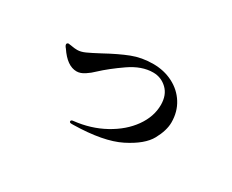

<svg xmlns="http://www.w3.org/2000/svg" viewBox="-76 -694 1151 954"><g transform="rotate(30 500.0 -217.5)"><path d="M366 5Q366 -3 379 -4Q473 -14 550.5 -56.5Q628 -99 672 -161Q716 -223 716 -290Q716 -347 682.5 -379Q649 -411 603 -411Q538 -411 470 -364Q402 -317 355 -273Q338 -256 314.5 -240.5Q291 -225 269 -225Q215 -225 167 -297Q157 -308 157 -316Q157 -320 160 -322.5Q163 -325 167 -325Q172 -325 188 -322Q204 -319 219 -319Q239 -319 263.5 -330Q288 -341 333 -365Q406 -405 461.5 -426.5Q517 -448 582 -448Q644 -448 695 -422Q746 -396 775.5 -349Q805 -302 805 -241Q805 -195 774.5 -139Q744 -83 651.5 -36.5Q559 10 388 13H378Q366 13 366 5Z"/></g></svg>

Font: Shippori Mincho B1
Style: Bold
Weight: 700
Designer: FONTDASU
Foundry: FONTDASU / Google Inc. / but / Adobe
Version: Version 3.110; ttfautohint (v1.8.3)